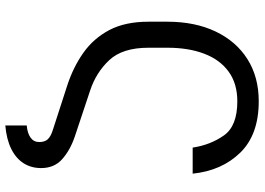

<svg xmlns="http://www.w3.org/2000/svg" viewBox="-150 -610 952 691"><g transform="rotate(90 325.5 -265.0)"><path d="M432.1 191.4V114.3Q460.4 111.8 476.1 100.3Q491.7 88.9 491.7 69.3Q491.7 49.3 481.7 38.6Q471.7 27.8 448.7 20.5L289.1 -31.2Q222.7 -52.7 170.7 -89.4Q118.7 -126 88.6 -183.1Q58.6 -240.2 58.6 -323.7V-391.6Q58.6 -491.2 93.8 -565.2Q128.9 -639.2 193.1 -679.9Q257.3 -720.7 345.2 -720.7Q464.8 -720.7 529.8 -654.3Q594.7 -587.9 605.5 -482.9H511.7Q502 -546.9 468 -595.2Q434.1 -643.6 345.2 -643.6Q281.2 -643.6 238.3 -612.3Q195.3 -581.1 173.8 -524.4Q152.3 -467.8 152.3 -392.6V-323.7Q152.3 -230.5 196.8 -182.9Q241.2 -135.3 306.6 -113.8L472.2 -58.6Q521 -42 553.2 -13.4Q585.4 15.1 585.4 62.5Q585.4 98.1 568.1 125.5Q550.8 152.8 516.6 169.9Q482.4 187 432.1 191.4Z"/></g></svg>

Font: RobotoDEMO
Style: Regular
Weight: 400
Designer: Christian Robertson
Foundry: Google
Version: Version 2.136